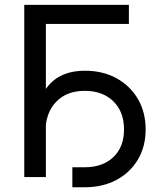

<svg xmlns="http://www.w3.org/2000/svg" viewBox="-20 -748 681 811"><path d="M524.4 -727.5V-647H173.8V0H82.5V-727.5ZM285.6 43V-41.5H337.9Q414.1 -41.5 459 -84.5Q503.9 -127.4 503.9 -201.2Q503.9 -275.9 458.7 -320.1Q413.6 -364.3 337.9 -364.3Q261.2 -364.3 216.6 -317.4Q171.9 -270.5 171.9 -189.9H129.4Q129.4 -274.9 152.8 -332.8Q176.3 -390.6 222.9 -419.9Q269.5 -449.2 338.9 -449.2Q414.1 -449.2 471.7 -417.7Q529.3 -386.2 562.3 -330.3Q595.2 -274.4 595.2 -201.2Q595.2 -128.9 562.3 -73.7Q529.3 -18.6 471.4 12.2Q413.6 43 337.9 43Z"/></svg>

Font: Inter 20pt
Style: Regular
Weight: 400
Version: Version 4.001;git-66647c0bb